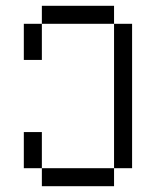

<svg xmlns="http://www.w3.org/2000/svg" viewBox="-20 -645 540 665"><path d="M125 -62.5V0H375V-62.5ZM125 -62.5Q125 -62.5 125 -187.5H62.5Q62.5 -187.5 62.5 -62.5ZM375 -62.5H437.5Q437.5 -62.5 437.5 -562.5H375Q375 -562.5 375 -62.5ZM62.5 -562.5Q62.5 -562.5 62.5 -437.5H125Q125 -437.5 125 -562.5ZM125 -562.5H375V-625H125Z"/></svg>

Font: Unifont
Style: Regular
Weight: 500
Version: Version 15.1.04